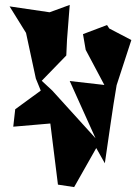

<svg xmlns="http://www.w3.org/2000/svg" viewBox="-20 -570 569 782"><path d="M182 -520 19 -544 86 -436 126 -250 146 -201 42 -125 34 -54 185 -67 216 182 282 192 372 33 407 95C423 -11 437 -119 455 -223L515 -407L425 -454L416 -468L318 -431L329 -367L405 -224L264 -240L369 -7L193 -201L150 -241L250 -344L253 -409L264 -550Z"/></svg>

Font: Asimov Silicon
Style: Regular
Weight: 400
Designer: Google
Version: Version 2.000980; 2014